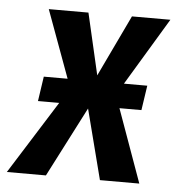

<svg xmlns="http://www.w3.org/2000/svg" viewBox="-85 -570 565 612"><g transform="rotate(5 197.5 -264.5)"><path d="M369.1 -233.9H298.8L382.8 0H256.8L199.2 -224.1L84 0H-41L106 -233.9H38.1L49.8 -313H126L46.9 -528.8H173.8L219.2 -332L313 -528.8H436L306.2 -313H380.9Z"/></g></svg>

Font: Fira Sans Compressed Medium
Style: Italic
Weight: 500
Width: 3
Italic angle: -8°
Designer: Carrois Corporate & Edenspiekermann AG
Foundry: Carrois Corporate GbR & Edenspiekermann AG
Version: Version 4.203;PS 004.203;hotconv 1.0.88;makeotf.lib2.5.64775